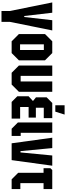

<svg xmlns="http://www.w3.org/2000/svg" viewBox="848 -1618 910 2647"><g transform="rotate(90 1303.5 -295.0)"><path d="M132 24 14 -560H156L201 -174H215L259 -560H400L282 24V140H132Z M450 -100V-460L550 -560H712L812 -460V-100L712 0H550ZM592 -116H670V-444H592Z M1246 -560V-100L1146 0H984L884 -100V-560H1026V-124H1104V-560Z M1386 0 1308 -78V-234L1373 -294L1322 -336V-482L1400 -560H1609V-443H1466V-334H1602V-234H1456V-117H1616V0ZM1432 -602V-730H1560L1520 -602Z M1669 -560H1811V-125H1855V0H1755L1669 -86Z M1956 0 1879 -560H2022L2064 -122H2082L2124 -560H2265L2188 0Z M2363 -90V-440H2299V-534L2325 -560H2587V-440H2505V-120H2587V0H2453Z"/></g></svg>

Font: Tektur Condensed SemiBold
Style: Regular
Weight: 600
Width: 3
Designer: Adam Jagosz
Foundry: Adam Jagosz
Version: Version 1.005;gftools[0.9.30]